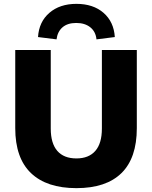

<svg xmlns="http://www.w3.org/2000/svg" viewBox="-20 -964 788 995"><path d="M376 11Q222 11 140.5 -67Q59 -145 59 -300V-705H243V-298Q243 -221 277 -182Q311 -143 376 -143Q440 -143 474 -182Q508 -221 508 -298V-705H689V-300Q689 -145 609.5 -67Q530 11 376 11ZM273 -760 177 -772Q182 -851 236 -897.5Q290 -944 376 -944Q463 -944 516.5 -897.5Q570 -851 575 -772L480 -760Q476 -800 448 -822.5Q420 -845 375 -845Q330 -845 304 -822.5Q278 -800 273 -760Z"/></svg>

Font: Nunito Sans 12pt ExtraLight 12pt Black
Style: Regular
Weight: 900
Version: Version 3.101;gftools[0.9.27]